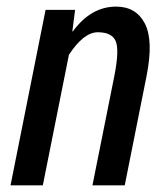

<svg xmlns="http://www.w3.org/2000/svg" viewBox="-20 -558 490 578"><path d="M329.6 -538.1Q389.6 -538.1 416 -487.3Q442.4 -436.5 421.4 -330.1L355.5 0H258.3L324.2 -329.1Q339.8 -408.2 328.1 -434.6Q316.4 -460.9 274.4 -460.9Q231.9 -460.9 187.5 -393.1L108.9 0H11.7L117.2 -528.3H206.1L197.8 -463.9L199.2 -463.4Q253.9 -538.1 329.6 -538.1Z"/></svg>

Font: RobotoCondensed-Italic
Style: Italic
Weight: 400
Designer: Google
Version: Version 1.200311; 2013